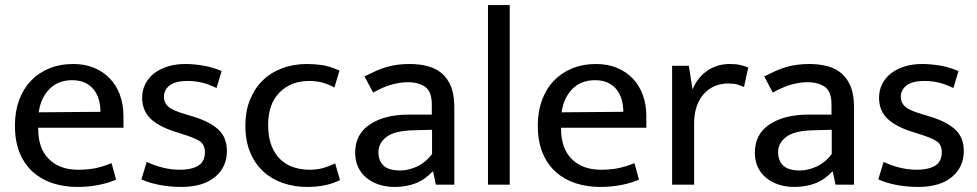

<svg xmlns="http://www.w3.org/2000/svg" viewBox="-20 -730 3864 759"><path d="M468 -225H131V-221Q131 -143 173.5 -101Q216 -59 289 -59Q327 -59 356.5 -65Q386 -71 421 -85L439 -20Q410 -7 370.5 1Q331 9 286 9Q235 9 190.5 -5Q146 -19 112 -48.5Q78 -78 58.5 -124Q39 -170 39 -234Q39 -289 55.5 -334Q72 -379 102 -410.5Q132 -442 174.5 -459.5Q217 -477 270 -477Q315 -477 351.5 -462Q388 -447 414 -420Q440 -393 454 -355Q468 -317 468 -271ZM377 -288Q377 -314 370.5 -336.5Q364 -359 350.5 -376Q337 -393 316 -403Q295 -413 265 -413Q210 -413 175.5 -378Q141 -343 133 -286Z M836 -382Q803 -398 776 -404Q749 -410 722 -410Q674 -410 651 -392.5Q628 -375 628 -346Q628 -325 644 -309.5Q660 -294 711 -279L741 -270Q808 -250 842.5 -218.5Q877 -187 877 -133Q877 -69 829.5 -30Q782 9 697 9Q652 9 610.5 1Q569 -7 539 -21L560 -90Q589 -76 623 -67.5Q657 -59 692 -59Q737 -59 763.5 -75Q790 -91 790 -128Q790 -160 767 -173.5Q744 -187 701 -200L670 -210Q605 -231 573.5 -262.5Q542 -294 542 -344Q542 -374 555 -399Q568 -424 590.5 -441Q613 -458 644 -467.5Q675 -477 712 -477Q747 -477 784.5 -470.5Q822 -464 856 -449Z M1202 -59Q1234 -59 1258 -66Q1282 -73 1305 -84L1324 -18Q1270 9 1195 9Q1144 9 1099.5 -6Q1055 -21 1021.5 -51.5Q988 -82 969 -127.5Q950 -173 950 -234Q950 -290 968 -335Q986 -380 1018 -411.5Q1050 -443 1095 -460Q1140 -477 1194 -477Q1225 -477 1254.5 -472.5Q1284 -468 1322 -451L1302 -384Q1256 -410 1203 -410Q1130 -410 1085 -364.5Q1040 -319 1040 -237Q1040 -186 1054 -152Q1068 -118 1091 -97.5Q1114 -77 1143 -68Q1172 -59 1202 -59Z M1421 -428Q1445 -440 1466 -449.5Q1487 -459 1508 -465Q1529 -471 1551 -474Q1573 -477 1599 -477Q1638 -477 1670.5 -468.5Q1703 -460 1726.5 -440Q1750 -420 1763 -387.5Q1776 -355 1776 -306V0H1703L1692 -52H1690Q1659 -19 1622 -5Q1585 9 1540 9Q1506 9 1477.5 -0.5Q1449 -10 1428 -27.5Q1407 -45 1395.5 -70Q1384 -95 1384 -126Q1384 -200 1442.5 -238.5Q1501 -277 1597 -277H1687V-317Q1687 -368 1661 -386.5Q1635 -405 1591 -405Q1565 -405 1531.5 -396.5Q1498 -388 1455 -364ZM1688 -217 1614 -215Q1539 -213 1507.5 -188.5Q1476 -164 1476 -129Q1476 -108 1483 -93.5Q1490 -79 1501.5 -71Q1513 -63 1528.5 -59.5Q1544 -56 1561 -56Q1594 -56 1628 -71.5Q1662 -87 1688 -121Z M1909 0V-710H1995V0Z M2535 -225H2198V-221Q2198 -143 2240.5 -101Q2283 -59 2356 -59Q2394 -59 2423.5 -65Q2453 -71 2488 -85L2506 -20Q2477 -7 2437.5 1Q2398 9 2353 9Q2302 9 2257.5 -5Q2213 -19 2179 -48.5Q2145 -78 2125.5 -124Q2106 -170 2106 -234Q2106 -289 2122.5 -334Q2139 -379 2169 -410.5Q2199 -442 2241.5 -459.5Q2284 -477 2337 -477Q2382 -477 2418.5 -462Q2455 -447 2481 -420Q2507 -393 2521 -355Q2535 -317 2535 -271ZM2444 -288Q2444 -314 2437.5 -336.5Q2431 -359 2417.5 -376Q2404 -393 2383 -403Q2362 -413 2332 -413Q2277 -413 2242.5 -378Q2208 -343 2200 -286Z M2637 0V-470H2703L2718 -376Q2735 -421 2774 -449Q2813 -477 2864 -477Q2890 -477 2907 -473Q2924 -469 2938 -463L2921 -386Q2909 -392 2894.5 -396Q2880 -400 2860 -400Q2831 -400 2806.5 -390Q2782 -380 2763.5 -360Q2745 -340 2734.5 -310.5Q2724 -281 2724 -243V0Z M3001 -428Q3025 -440 3046 -449.5Q3067 -459 3088 -465Q3109 -471 3131 -474Q3153 -477 3179 -477Q3218 -477 3250.5 -468.5Q3283 -460 3306.5 -440Q3330 -420 3343 -387.5Q3356 -355 3356 -306V0H3283L3272 -52H3270Q3239 -19 3202 -5Q3165 9 3120 9Q3086 9 3057.5 -0.5Q3029 -10 3008 -27.5Q2987 -45 2975.5 -70Q2964 -95 2964 -126Q2964 -200 3022.5 -238.5Q3081 -277 3177 -277H3267V-317Q3267 -368 3241 -386.5Q3215 -405 3171 -405Q3145 -405 3111.5 -396.5Q3078 -388 3035 -364ZM3268 -217 3194 -215Q3119 -213 3087.5 -188.5Q3056 -164 3056 -129Q3056 -108 3063 -93.5Q3070 -79 3081.5 -71Q3093 -63 3108.5 -59.5Q3124 -56 3141 -56Q3174 -56 3208 -71.5Q3242 -87 3268 -121Z M3749 -382Q3716 -398 3689 -404Q3662 -410 3635 -410Q3587 -410 3564 -392.5Q3541 -375 3541 -346Q3541 -325 3557 -309.5Q3573 -294 3624 -279L3654 -270Q3721 -250 3755.5 -218.5Q3790 -187 3790 -133Q3790 -69 3742.5 -30Q3695 9 3610 9Q3565 9 3523.5 1Q3482 -7 3452 -21L3473 -90Q3502 -76 3536 -67.5Q3570 -59 3605 -59Q3650 -59 3676.5 -75Q3703 -91 3703 -128Q3703 -160 3680 -173.5Q3657 -187 3614 -200L3583 -210Q3518 -231 3486.5 -262.5Q3455 -294 3455 -344Q3455 -374 3468 -399Q3481 -424 3503.5 -441Q3526 -458 3557 -467.5Q3588 -477 3625 -477Q3660 -477 3697.5 -470.5Q3735 -464 3769 -449Z"/></svg>

Font: Ek Mukta
Style: Regular
Weight: 400
Designer: Girish Dalvi and Yashodeep Gholap
Foundry: Ek Type
Version: Version 2.538;PS 1.001;hotconv 16.6.51;makeotf.lib2.5.65220;